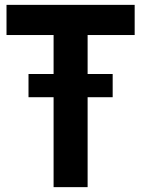

<svg xmlns="http://www.w3.org/2000/svg" viewBox="-20 -770 581 790"><path d="M340.5 -370V0H200.5V-370H97.3V-465.5H200.5V-625.9H6.8V-750H534.1V-625.9H340.5V-465.5H443.6V-370Z"/></svg>

Font: Spartan
Style: Bold
Weight: 700
Designer: Matt Bailey, Mirko Velimirovic
Foundry: Matt Bailey
Version: Version 1.005